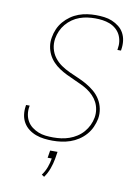

<svg xmlns="http://www.w3.org/2000/svg" viewBox="-102 -811 804 1099"><g transform="rotate(10 300.0 -261.5)"><path d="M245 8Q220 8 195 5Q170 2 147 -6.5Q124 -15 105 -29.5Q86 -44 74 -64.5Q62 -85 58.5 -109.5Q55 -134 59 -160Q59 -162 59.5 -163.5Q60 -165 60 -167H81Q81 -166 80.5 -164Q80 -162 80 -161Q76 -138 79.5 -116Q83 -94 93.5 -76Q104 -58 121 -45Q138 -32 158 -24Q178 -16 200 -13.5Q222 -11 245 -11Q268 -11 291 -14Q314 -17 337 -25Q360 -33 381 -46.5Q402 -60 418 -78.5Q434 -97 444.5 -119Q455 -141 459 -164Q463 -187 459.5 -210Q456 -233 446 -252.5Q436 -272 420.5 -288Q405 -304 387 -316Q369 -328 348.5 -337.5Q328 -347 308 -356L306 -357Q283 -367 260.5 -378Q238 -389 217.5 -402.5Q197 -416 180 -434Q163 -452 152 -474Q141 -496 137 -522Q133 -548 138 -574Q142 -599 152.5 -623Q163 -647 180 -667Q197 -687 219 -702.5Q241 -718 265.5 -727Q290 -736 315 -739.5Q340 -743 364 -743Q389 -743 413.5 -740Q438 -737 459.5 -728Q481 -719 499.5 -704.5Q518 -690 529 -669.5Q540 -649 543 -625Q546 -601 542 -576Q542 -574 541.5 -572Q541 -570 541 -568H520Q520 -570 520.5 -571.5Q521 -573 521 -575Q525 -597 522 -618.5Q519 -640 509.5 -658Q500 -676 484 -689.5Q468 -703 448.5 -710.5Q429 -718 407.5 -721Q386 -724 364 -724Q342 -724 319.5 -721Q297 -718 274.5 -710Q252 -702 232 -688Q212 -674 196.5 -655.5Q181 -637 171.5 -615.5Q162 -594 158 -571Q153 -541 160 -512.5Q167 -484 184 -461.5Q201 -439 224 -423Q247 -407 273 -395Q299 -383 325 -372Q351 -361 375.5 -347Q400 -333 421.5 -315Q443 -297 458 -273Q473 -249 479 -220Q485 -191 480 -161Q475 -136 464 -111.5Q453 -87 435 -66.5Q417 -46 394 -31Q371 -16 346 -7.5Q321 1 295.5 4.5Q270 8 245 8ZM233 220 218 210Q235 187 244.5 161Q254 135 258 109H234L241 66H284L277 109Q272 137 261.5 166Q251 195 233 220Z"/></g></svg>

Font: Iosevka SS04 Thin Extended
Style: Italic
Weight: 100
Width: 7
Italic angle: -9°
Monospace: yes
Designer: Belleve Invis
Foundry: Belleve Invis
Version: Version 19.0.0; ttfautohint (v1.8.4)